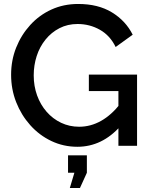

<svg xmlns="http://www.w3.org/2000/svg" viewBox="-20 -735 759 968"><path d="M370 5Q300 5 239 -24Q178 -53 132.5 -104Q87 -155 61.5 -220Q36 -285 36 -358Q36 -431 61.5 -495Q87 -559 132.5 -609Q178 -659 239.5 -687Q301 -715 374 -715Q475 -715 544.5 -672.5Q614 -630 649 -560L563 -498Q535 -556 483.5 -585Q432 -614 371 -614Q321 -614 280 -593Q239 -572 209.5 -535.5Q180 -499 165 -452.5Q150 -406 150 -355Q150 -301 167 -254Q184 -207 215 -171.5Q246 -136 288 -116Q330 -96 379 -96Q437 -96 489.5 -125.5Q542 -155 588 -214V-100Q495 5 370 5ZM577 -276H428V-359H671V0H577ZM332 213 355 136H323V48H418V136L383 213Z"/></svg>

Font: Raleway Thin SemiBold
Style: Regular
Weight: 600
Version: Version 4.026